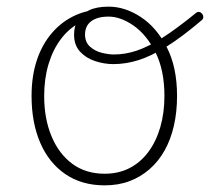

<svg xmlns="http://www.w3.org/2000/svg" viewBox="-20 -539 632 578"><path d="M295 19Q226 19 176.5 -15Q127 -49 101 -109.5Q75 -170 75 -250Q75 -310 91 -358Q107 -406 137 -440.5Q167 -475 207 -493Q247 -511 295 -511V-489Q254 -489 220.5 -471Q187 -453 163 -421Q139 -389 126 -345.5Q113 -302 113 -250Q113 -182 135 -129Q157 -76 197.5 -46Q238 -16 295 -16Q337 -16 370 -33Q403 -50 426.5 -81.5Q450 -113 462.5 -156Q475 -199 475 -250Q475 -328 448 -381.5Q421 -435 382 -462Q343 -489 307 -489Q273 -489 254.5 -475Q236 -461 236 -435Q236 -412 251 -398.5Q266 -385 286.5 -380Q307 -375 323 -375Q357 -375 391.5 -386.5Q426 -398 468.5 -425Q511 -452 570 -500Q575 -504 580 -503Q585 -502 588.5 -497.5Q592 -493 592 -487.5Q592 -482 587 -478Q527 -427 481 -398.5Q435 -370 397 -358Q359 -346 321 -346Q294 -346 266.5 -355Q239 -364 221 -383.5Q203 -403 203 -435Q203 -460 214 -478.5Q225 -497 248 -508Q271 -519 307 -519Q356 -519 403.5 -488Q451 -457 482 -397Q513 -337 513 -250Q513 -202 503.5 -160.5Q494 -119 475.5 -86Q457 -53 430 -29.5Q403 -6 369.5 6.5Q336 19 295 19Z"/></svg>

Font: Playwrite BR Thin
Style: Regular
Weight: 250
Version: Version 1.003